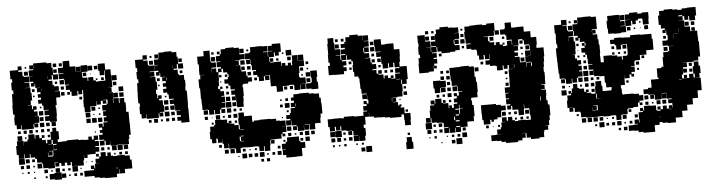

<svg xmlns="http://www.w3.org/2000/svg" viewBox="-42 -771 3700 988"><g transform="rotate(-5 1807.5 -277.0)"><path d="M210 -289H186V-313H208V-319H186V-343H208V-346H183V-370H177V-381H158V-401H174V-412H159V-430H174V-440H157V-462H175V-463H150V-485H147V-472H129V-490H142V-497H124V-525H142V-526H123V-556H147V-561H128V-581H148V-562H149V-590H179H217V-585H242V-560H247V-524H271V-498H245V-522H220H239V-500H221V-493H240V-470H247V-463H270V-439H250V-437H274V-405H252V-367H246V-351H248V-311H246V-283H210V-311ZM480 -139H456V-163H479V-168H455V-194H474V-204H461V-218H474V-231H458V-251H478V-235H483V-256H505V-260H487V-282H501V-289H486V-313H501V-317H484V-345H508V-351H514V-372H491V-370H507V-352H489V-368H479V-350H457V-368H455V-344H426V-343H423V-316H393V-343H390V-379H392V-407H393V-431H370H388V-411H368V-429H363V-406H333V-429H326V-439H306V-463H324V-466H303V-493H300V-498H275V-524H300V-527H274V-555H300V-559H301V-588H335V-559H336V-557H364V-530H366V-553H390V-529H367V-528H391V-558H425V-524H395V-500H397V-494H421V-476H425V-494H451V-476H463V-469H479V-470H512V-497H513V-523H480V-559H516V-526H543V-497H544V-468H545V-434H525V-433H540V-409H525V-408H545V-375H572V-349H576V-373H600V-349H606V-313H605V-300H617V-242H616V-241H618V-181H609V-160H605V-134H571V-136H545V-134H511V-157H510V-139H486V-162H480ZM59 -260H37V-281H28V-321H31V-337H24V-385H26V-413H27V-442H35V-461H28V-501H34V-519H26V-563H68V-581H88V-561H70V-553H90V-529H70H96V-525H122V-497H96V-494H121V-468H96V-467H124V-441H128V-401H120V-379H105V-377H124V-356H129V-370H147V-352H133V-343H150V-319H133V-318H155V-284H130V-281H148V-261H128V-279H124V-255H94H62V-279H59ZM267 -562H249V-580H267ZM296 -563H280V-579H296ZM112 -567H104V-575H112ZM450 -529H426V-553H450ZM118 -531H98V-551H118ZM477 -532H459V-550H477ZM267 -532H249V-550H267ZM510 -499H486V-523H510ZM417 -502H399V-520H417ZM217 -504V-519H216V-504ZM440 -509H436V-513H440ZM571 -468H545V-494H571ZM299 -470H277V-492H299ZM505 -474H491V-488H505ZM264 -475H252V-487H264ZM472 -477H464V-485H472ZM398 -468H413H398ZM567 -442H549V-460H567ZM296 -443H280V-459H296ZM180 -445V-458H179V-445ZM145 -444H131V-458H145ZM600 -409H576V-433H600ZM297 -412H279V-430H297ZM325 -414H311V-428H325ZM142 -417H134V-425H142ZM570 -379H546V-403H570ZM599 -380H577V-402H599ZM385 -384H371V-398H385ZM544 -351V-374H542V-351ZM172 -357H164V-365H172ZM179 -320H157V-342H179ZM448 -321H428V-341H448ZM472 -327H464V-335H472ZM420 -289H396V-313H420ZM178 -291H158V-311H178ZM472 -297H464V-305H472ZM441 -298H435V-304H441ZM450 -259H426V-283H450ZM479 -260H457V-282H479ZM179 -260H157V-282H179ZM239 -260H217V-282H239ZM419 -260H397V-282H419ZM207 -262H189V-280H207ZM62 -107H34V-128H25V-174H31V-198H65V-174H66V-193H86V-203H92V-227H124V-204H128V-221H148V-204H161V-218H175V-204H161V-193H180V-175H187V-192H207V-232H218V-251H238V-232H249V-190H241V-176H262V-177H288V-181H348V-177H374V-175H399V-190H417V-174H427V-192H449V-170H431V-164H451V-138H431V-133H450V-109H430V-99H401V-98H387V-82H369V-98H368V-71H364V-45H332V-46H303V-68H297V-52H279V-67H267V-52H249V-67H238V-51H218V-71H234V-73H215V-44H181V-48H155V-73H150V-79H126V-100H117V-108H95V-127H91V-108H65V-128H62ZM117 -232H99V-250H117ZM176 -233H160V-249H176ZM86 -233H70V-249H86ZM205 -234H191V-248H205ZM55 -234H41V-248H55ZM144 -235H132V-247H144ZM60 -199H36V-223H60ZM204 -205H192V-217H204ZM82 -207H74V-215H82ZM441 -208H435V-214H441ZM209 -170H192V-168H215V-190H209ZM216 -163H233V-168H215V-136H233V-139H216ZM209 -110H187V-127H185V-109H186V-105H210V-109H213V-134H192V-132H209ZM571 -108H545V-134H571ZM540 -109H516V-133H540ZM599 -110H577V-132H599ZM476 -113H460V-129H476ZM504 -115H492V-127H504ZM63 -76H33V-106H63ZM507 -82H490H519V-79H538V-81H578V-76H603V-54H611V-8H572V13H544V-10H542V13H529V30H467V27H440V23H414V14H393V-16H414V-22H399V-40H417V-25H421V-48H441V-49H426V-73H446V-83H455V-104H481V-83H489V-100H507ZM88 -81H68V-101H88ZM595 -84H581V-98H595ZM565 -84H551V-98H565ZM445 -84H431V-98H445ZM115 -84H101V-98H115ZM532 -87H524V-95H532ZM150 -49H126V-73H150ZM87 -52H69V-70H87ZM56 -53H40V-69H56ZM112 -57H104V-65H112ZM411 -58H405V-64H411ZM380 -59H376V-63H380ZM332 -17H304V-45H332ZM239 -20H217V-42H239ZM177 -22H159V-40H177ZM294 -25H282V-37H294ZM264 -25H252V-37H264ZM83 -26H73V-36H83ZM202 -27H194V-35H202ZM351 -28H345V-34H351ZM111 -28H105V-34H111ZM51 -28H45V-34H51ZM246 17H210V13H184V-15H210V-19H246ZM529 -15H537V-18H529ZM393 14H363V-16H393ZM269 10H247V-12H269ZM355 6H341V-8H355ZM325 6H311V-8H325ZM173 4H163V-6H173ZM292 3H284V-5H292ZM112 3H104V-5H112Z M925 -220H883V-231H864V-251H883V-260H863V-282H883V-284H857V-311H855V-290H833V-312H854V-320H833V-342H854V-347H830V-371H824V-381H804V-401H821V-412H805V-430H821V-441H804V-461H821V-463H796V-485H793V-472H775V-490H788V-497H770V-525H788V-527H770V-555H793V-561H774V-581H794V-562H796V-589H824V-591H864V-585H888V-560H893V-524H917V-498H891V-522H866H885V-500H867V-494H887V-470H893V-464H917V-438H921V-404H919V-382H925V-352V-310H924V-292H925V-250ZM706 -259H682V-282H675V-320H678V-338H671V-384H672V-413H673V-442H681V-462H675V-500H680V-520H673V-562H713V-582H735V-560H715V-554H737V-529H742V-526H769V-496H742V-493H766V-469H742V-467H770V-442H775V-400H767V-378H751H771V-356H775V-370H793V-352H779V-344H797V-318H779H801V-284H777V-281H794V-261H774V-278H770V-255H738H708V-279H706ZM759 -566H749V-576H759ZM764 -531H744V-551H764ZM913 -532H895V-550H913ZM863 -504V-519H862V-504ZM911 -474H897V-488H911ZM826 -444V-458H824V-444ZM791 -444H777V-458H791ZM788 -417H780V-425H788ZM818 -357H810V-365H818ZM825 -320H803V-342H825ZM824 -291H804V-311H824ZM826 -259H802V-283H826ZM853 -262H835V-280H853ZM764 -231H744V-251H764ZM852 -233H836V-249H852ZM822 -233H806V-249H822ZM731 -234H717V-248H731ZM789 -236H779V-246H789Z M1056 -248H1030V-273H1025V-275H997V-304H996V-332H994V-370V-388H990V-434H1000V-454H1022V-455H997V-487H998V-511H993V-551H1027V-577H1059V-545H1058V-520H1062V-514H1086V-488H1062V-483H1085V-463H1094V-480H1110V-488H1090V-514H1110V-517H1089V-545H1110V-554H1096V-568H1110V-554H1116V-578H1141V-583H1185V-579H1211V-544H1236V-518H1210V-514H1185V-512H1204V-490H1186V-489H1211V-462H1214V-480H1232V-462H1214V-455H1237V-431H1243V-422H1264V-400H1243V-391H1217V-387H1213V-373H1215V-329H1212V-302H1210V-274H1176V-302H1174V-329H1173V-311H1153V-331H1171V-340H1152V-362H1171V-368H1150V-389H1141V-400H1122V-422H1141V-433H1146V-448H1140V-458H1120V-478H1112V-462H1095V-419H1093V-391H1087V-375H1097V-387H1109V-375H1097V-363H1115V-339H1100V-335H1117V-307H1100V-304H1116V-278H1094V-271H1113V-251H1093V-270H1086V-248H1060V-270H1056ZM1326 -398H1300V-421H1293V-447V-431H1273V-451H1289V-457H1269V-484H1266V-511H1264V-490H1242V-512H1263V-516H1238V-546H1263V-551H1268V-576H1297V-577H1329V-575H1357V-547H1333V-544H1356V-519H1358V-546H1381V-548H1360V-574H1381V-583H1425V-539H1413V-521H1393V-539H1388V-516H1361V-493H1364V-510H1382V-492H1365V-488H1385V-489H1421V-466H1424V-480H1442V-466H1455V-479H1471V-465H1477V-487H1509V-486H1538V-456H1511V-423H1507V-400H1512V-397H1539V-365H1512V-364H1536V-338H1510V-362H1508V-336H1478V-362H1474V-365H1452V-362H1419V-335H1387V-363H1385V-366H1358V-396V-424H1333V-422H1354V-400H1332V-421H1326ZM1234 -550H1212V-572H1234ZM1079 -555H1067V-567H1079ZM1258 -556H1248V-566H1258ZM1477 -517H1449V-545H1477ZM1084 -520H1062V-542H1084ZM1437 -527H1429V-535H1437ZM1507 -487H1479V-515H1507ZM1537 -487H1509V-515H1537ZM1234 -490H1212V-512H1234ZM1472 -492H1454V-510H1472ZM1409 -495H1397V-507H1409ZM1061 -463V-482H1060V-463ZM1262 -462H1244V-480H1262ZM1560 -464H1546V-478H1560ZM1262 -432H1244V-450H1262ZM1531 -433H1515V-449H1531ZM1109 -435H1097V-447H1109ZM1139 -435H1127V-447H1139ZM1557 -437H1549V-445H1557ZM1600 -394H1566V-428H1600ZM1564 -400H1542V-422H1564ZM1290 -404H1276V-418H1290ZM1527 -407H1519V-415H1527ZM1106 -408H1100V-414H1106ZM1601 -333H1565V-337H1539V-365H1565V-369H1570V-394H1596V-369H1601ZM1563 -371H1543V-391H1563ZM1139 -375H1127V-387H1139ZM1441 -343H1425V-359H1441ZM1471 -343H1455V-359H1471ZM1140 -344H1126V-358H1140ZM1144 -310H1122V-332H1144ZM1446 -158H1420V-184H1443V-191H1423V-211H1443V-221H1449V-245H1472V-250H1452V-272H1469V-283H1455V-299H1469V-315H1497V-317H1549V-312H1574V-309H1601V-286H1608V-258H1610V-204H1600V-184H1597V-157H1569V-172V-155H1537V-156H1514V-154H1536V-128H1510V-150H1509V-125H1477V-150H1473V-131H1453V-151H1472V-156H1448V-181H1446ZM1147 -277H1119V-305H1147ZM1173 -281H1153V-301H1173ZM1440 -284H1426V-298H1440ZM1407 -287H1399V-295H1407ZM1445 -249H1421V-273H1445ZM1024 -250H1002V-272H1024ZM1144 -250H1122V-272H1144ZM1410 -254H1396V-268H1410ZM1170 -254H1156V-268H1170ZM1199 -255H1187V-267H1199ZM1476 -252V-267H1474V-252ZM1054 -100H1032V-122H1054H1024V-160H1028V-186H1050V-194H1056V-218H1090V-216H1118V-197H1126V-208H1140V-194H1129V-192H1154V-183H1175V-160H1180V-184H1176V-218H1179V-245H1207V-225H1247V-193H1256V-198H1284V-200H1342V-198H1370V-187H1389V-185H1417V-157H1397V-156H1418V-126H1397V-118H1410V-104H1396V-117H1390V-94H1361V-93H1334V-90H1330V-64H1327V-37H1299V-63H1295V-39H1271V-63H1265V-65H1240V-64H1206V-65H1181V-63H1175V-39H1151V-63H1145V-65H1117V-92H1115V-69H1091V-93H1114H1085V-116H1084V-100H1062V-122H1054ZM1084 -220H1062V-242H1084ZM1173 -221H1153V-241H1173ZM1021 -223H1005V-239H1021ZM1141 -223H1125V-239H1141ZM1108 -226H1098V-236H1108ZM1438 -226H1428V-236H1438ZM1045 -229H1041V-233H1045ZM1169 -195H1157V-207H1169ZM1048 -196H1038V-206H1048ZM1406 -198H1400V-204H1406ZM1182 -156H1201V-158H1182ZM1567 -127H1539V-155H1567ZM1444 -130H1422V-152H1444ZM1182 -123H1196V-126H1182ZM1534 -100H1512V-122H1534ZM1181 -99V-97H1196V-99H1181V-122H1175V-99ZM1562 -102H1544V-120H1562ZM1501 -103H1485V-119H1501ZM1441 -103H1425V-119H1441ZM1467 -107H1459V-115H1467ZM1460 6H1406V-8H1390V-34H1406V-36H1388V-66H1409V-75H1417V-97H1447H1479V-73H1485V-66H1508V-36H1489V5H1460ZM1534 -70H1512V-92H1534ZM1352 -72H1334V-90H1352ZM1500 -74H1486V-88H1500ZM1080 -74H1066V-88H1080ZM1408 -76H1398V-86H1408ZM1144 -40H1122V-62H1144ZM1113 -41H1093V-61H1113ZM1200 -44H1186V-58H1200ZM1380 -44H1366V-58H1380ZM1258 -46H1248V-56H1258ZM1226 -48H1220V-54H1226ZM1295 -9H1271V-33H1295ZM1205 -9H1181V-33H1205ZM1383 -11H1363V-31H1383ZM1262 -12H1244V-30H1262ZM1232 -12H1214V-30H1232ZM1350 -14H1336V-28H1350ZM1317 -17H1309V-25H1317ZM1166 -18H1160V-24H1166ZM1321 17H1305V1H1321ZM1290 16H1276V2H1290Z M1667 -108H1641V-131H1634V-171H1663V-172H1705V-170H1718V-177H1770V-174H1797H1820V-195H1840V-199H1822V-223H1840V-233H1826V-249H1842V-235H1851V-254H1847V-282H1846V-259H1822V-283H1845V-287H1820V-313H1816V-342H1815V-368H1811V-378H1791V-403H1786V-439H1789V-459H1782V-468H1761V-491H1757V-468H1733V-446V-462H1755V-440H1739V-431H1754V-411H1739V-396H1689V-397H1660V-445H1670V-461H1664V-501H1666V-523V-559H1669V-586H1699V-559H1702V-526H1729V-496H1704V-494H1727V-470H1731V-494H1754V-499H1732V-523H1754V-531H1734V-551H1754V-561H1761V-584H1782V-593H1826V-586H1849V-561H1850V-585H1878V-557H1854V-555H1878V-527H1854V-523H1876V-499H1852V-521H1848V-499H1852V-493H1876V-469H1854V-467H1880V-443H1886V-434H1907V-408H1886V-403H1906V-383H1915V-400H1933V-382H1916V-377H1940V-356H1945V-370H1963V-356H1977V-368H1991V-354H1979V-351H2000V-375H2025V-379H2002V-403H2025V-408H2001V-432H1995V-410H1973V-432H1968V-407H1940V-432H1935V-469H1912V-493H1935V-496H1909V-523H1906V-559H1942V-530H1963V-532H2005V-503H2006V-500H2033V-462H2031V-434H2027V-410H2063V-372V-342H2056V-319H2032V-283H2029V-256H2002V-253H1975V-251H1994V-231H1978V-229H2002V-211H2009V-216H2019V-206H2014V-199H2032V-168H2061V-134H2059V-106H2029V-134H2027V-163H2014V-151H1954V-155H1928V-158H1901V-159H1872V-166H1849V-187H1848V-167H1827V-128H1816V-111H1824V-71H1819V-46H1789V-71H1788V-47H1760V-75H1784V-77H1760V-101H1754V-81H1734V-101H1754V-103H1726V-107H1700V-130H1695V-110H1673V-130H1667ZM1721 -564H1707V-578H1721ZM1751 -564H1737V-578H1751ZM1724 -531H1704V-551H1724ZM1903 -532H1885V-550H1903ZM1905 -500H1883V-522H1905ZM1901 -474H1887V-488H1901ZM1933 -442H1915V-460H1933ZM1902 -443H1886V-459H1902ZM1781 -444H1767V-458H1781ZM1780 -415H1768V-427H1780ZM1930 -415H1918V-427H1930ZM1991 -384H1977V-398H1991ZM1961 -384H1947V-398H1961ZM2004 -345H2025V-347H2004ZM2032 -319V-342H2028V-319ZM2050 -295H2038V-307H2050ZM2053 -262H2035V-280H2053ZM1974 -235V-250H1972V-235ZM2017 -238H2011V-244H2017ZM2050 -175H2038V-187H2050ZM1700 -75H1668V-107H1700ZM1667 -78H1641V-104H1667ZM1720 -85H1708V-97H1720ZM1694 -51H1674V-71H1694ZM1664 -51H1644V-71H1664ZM1753 -52H1735V-70H1753ZM2050 -55H2038V-67H2050ZM1720 -55H1708V-67H1720ZM2062 17H2026V-19H2031V-44H2057V-19H2062ZM1720 -25H1708V-37H1720ZM1659 -26H1649V-36H1659ZM1809 -26H1799V-36H1809ZM1778 -27H1770V-35H1778ZM1688 -27H1680V-35H1688ZM1849 14H1819V-16H1849ZM1814 9H1794V-11H1814Z M2175 -366H2125V-416H2127V-444H2136V-461H2130V-501H2133V-522H2131V-560H2169V-526H2195V-496H2170V-495H2194V-470H2196V-495H2222V-499H2198V-523H2221V-560H2228V-583H2248V-593H2292V-587H2316V-561V-585H2344V-557H2320V-556H2345V-526H2320V-522H2341V-500H2319V-494H2343V-468H2319V-462H2292V-459H2248V-469H2228V-493H2224V-467H2199V-463H2222V-439H2205V-433H2222V-409H2205V-398H2217V-384H2203V-396H2201V-370H2175ZM2580 -141H2560V-161H2577V-168H2557V-194H2573V-198H2557V-224H2573V-227H2556V-255H2583V-258V-288H2584V-315V-347H2607V-348H2587V-369H2580V-351H2560V-369H2555V-346H2525V-370H2519V-372H2491V-409H2468V-431H2462V-409H2438V-431H2430V-458H2427V-463H2402V-492V-469H2378V-493H2401V-497H2376V-524H2373V-558H2376V-585H2403V-588H2432V-589H2468V-585H2490V-591H2530V-552H2551V-530H2529V-551H2525V-526H2496V-525H2471V-523H2492V-500H2499V-493H2522V-477H2530V-491H2550V-477H2565V-486H2575V-476H2566V-468H2581V-470H2588V-493H2612V-470H2614V-494H2613V-522V-498H2587V-522H2581V-528H2557V-554H2581V-560H2584V-587H2616V-560H2619V-559H2641V-560H2679V-533H2712V-501H2740V-461H2737V-444H2773V-398H2770V-371H2767V-344H2764V-318H2767V-284H2766V-255H2745V-252H2761V-230H2742V-227H2766V-195H2737H2764V-171H2770V-149H2778V-93H2773V-68H2768V-43H2746V-42H2761V-20H2740V-11H2737V16H2712V21H2668V12H2647V-12H2642V11H2624V23H2601V30H2539V23H2516V16H2493V14H2465V-16H2493V-18H2516V-19H2498V-43H2518V-53H2523V-78H2547V-79H2528V-103H2552V-84H2559V-102H2581V-84H2593V-78H2610V-81H2650V-79H2676V-104H2673V-133H2672V-160V-139H2648V-160H2646V-135H2644V-107H2616V-135H2614V-137H2586V-158H2580ZM2188 -563H2172V-579H2188ZM2216 -565H2204V-577H2216ZM2365 -566H2355V-576H2365ZM2464 -532V-553V-532ZM2220 -531H2200V-551H2220ZM2190 -531H2170V-551H2190ZM2368 -533H2352V-549H2368ZM2371 -500H2349V-522H2371ZM2319 -500V-521H2315V-500ZM2520 -501H2500V-521H2520ZM2576 -505H2564V-517H2576ZM2639 -412H2622V-407H2646V-377H2675V-406H2702V-407H2676V-435H2703V-461H2700V-441H2680V-461H2700V-466H2675V-489H2668V-473H2652V-489H2668V-496H2647V-494H2646V-465H2619V-463H2642V-439H2622V-430H2639ZM2366 -475H2354V-487H2366ZM2247 -444H2233V-458H2247ZM2666 -445H2654V-457H2666ZM2705 -409V-434H2704V-409ZM2470 -433H2491H2470ZM2494 -410V-432H2492V-410ZM2664 -417H2656V-425H2664ZM2491 -380H2469V-402H2491ZM2670 -381H2650V-401H2670ZM2457 -384H2443V-398H2457ZM2166 -75H2134V-107H2166V-132H2162V-109H2138V-133H2161V-170H2165V-196H2187V-201H2170V-221H2190V-204H2194V-227H2226V-204H2233V-218H2247V-204H2233V-201H2260V-174H2263V-188H2277V-174H2287V-194H2306V-201H2290V-221H2306V-233H2292V-249H2308V-235H2318V-253H2336V-256H2315V-283H2312V-259H2288V-283H2312V-287H2286V-314H2283V-342H2281V-380H2310V-381H2338V-383H2382V-378H2407V-348V-323H2412V-297H2416V-245H2413V-218H2384V-217H2379V-203H2382V-180H2389V-122H2384V-97H2349V-72H2313V-48H2287V-71H2284V-47H2256V-71H2253V-48H2227V-74H2250V-78H2227V-101H2220V-104H2193V-107H2166ZM2702 -373V-376H2676V-351H2678V-373H2702V-353H2706V-373ZM2430 -351H2410V-371H2430ZM2615 -354V-370H2613V-354ZM2247 -354H2233V-368H2247ZM2277 -354H2263V-368H2277ZM2279 -322H2261V-340H2279ZM2249 -322H2231V-340H2249ZM2577 -324H2563V-338H2577ZM2224 -257H2196V-282H2191V-320H2229V-317H2256V-285H2229V-283H2252V-259H2228V-282H2224ZM2278 -293H2262V-309H2278ZM2574 -297H2566V-305H2574ZM2279 -262H2261V-280H2279ZM2578 -263H2562V-279H2578ZM2280 -231H2260V-251H2280ZM2217 -234H2203V-248H2217ZM2246 -235H2234V-247H2246ZM2276 -205H2264V-217H2276ZM2736 -172V-194H2733V-172ZM2313 -168H2293V-163H2312V-141H2316V-165H2331V-167H2316V-187H2313ZM2467 -74H2433V-98H2427V-127H2426V-175H2474H2504V-169H2528V-163H2552V-139H2528V-133H2526V-105H2505V-96H2486V-85H2474V-96H2467ZM2293 -133H2310V-139H2293ZM2550 -111H2530V-131H2550ZM2670 -111H2650V-131H2670ZM2607 -114H2593V-128H2607ZM2288 -111V-128H2283V-111ZM2576 -115H2564V-127H2576ZM2290 -103H2310V-109H2290ZM2219 -82H2201V-100H2219ZM2637 -84H2623V-98H2637ZM2186 -85H2174V-97H2186ZM2666 -85H2654V-97H2666ZM2605 -86H2595V-96H2605ZM2290 -74H2311V-79H2290ZM2160 -51H2140V-71H2160ZM2338 -53H2322V-69H2338ZM2218 -53H2202V-69H2218ZM2457 -54H2443V-68H2457ZM2187 -54H2173V-68H2187ZM2515 -56H2505V-66H2515ZM2482 -59H2478V-63H2482ZM2342 -19H2318V-43H2342ZM2307 -24H2293V-38H2307ZM2186 -25H2174V-37H2186ZM2276 -25H2264V-37H2276ZM2153 -28H2147V-34H2153ZM2243 -28H2237V-34H2243ZM2315 14H2285V-16H2315ZM2624 -13H2641V-14H2624ZM2279 8H2261V-10H2279ZM2213 2H2207V-4H2213Z M3308 39H3248V34H3223V25H3202V23H3174V-5H3202V-7H3223V-10H3207V-32H3229V-16H3232V-34H3231V-68H3254V-73H3240V-89H3256V-75H3261V-98H3295V-96H3323V-71H3328V-67H3345V-73H3330V-89H3346V-74H3358V-91H3378V-74H3389V-90H3407V-78H3409V-91H3408V-101H3388V-121H3407V-125H3382V-155V-156H3358V-154H3381V-128H3355V-151H3354V-125H3322V-151H3318V-131H3298V-151H3318V-153H3290V-159H3266V-183H3290V-189H3309V-230H3349V-237H3344V-285H3368V-291H3379V-302V-340H3384V-365H3410V-369H3416V-393H3439V-394H3411V-428H3414V-452H3409V-476H3406V-463H3390V-479H3403V-487H3384V-507H3374V-555H3381V-578H3406V-583H3450V-579H3476V-575H3498V-581H3526V-583H3570V-539H3563V-516H3533V-539H3528V-521H3508V-541H3499V-520H3478V-519H3506V-486H3533V-461H3568V-432H3569V-405H3572V-375V-327H3561V-308H3536V-303H3500V-279H3479V-271H3498V-251H3478V-270H3477V-242H3470V-222H3497H3507V-242H3529V-222H3536V-242H3529V-280H3536V-303H3560V-280H3567V-242H3560V-219H3539V-218H3565V-188V-154H3543V-116H3515V-114H3514V-85H3483V-56H3455V-24H3419V0H3377V-3H3350V-8H3334V5H3308ZM2898 -101H2878V-121H2897V-122H2869V-160H2873V-186H2893V-194H2881V-208H2895V-196H2899V-220H2937V-215H2962V-197H2971V-208H2985V-194H2974V-190H2997V-184H3019V-220H3023V-246H3053V-220H3057V-193H3076H3101V-198H3104V-210H3077V-235H3072V-270H3047V-273H3020V-301H3019V-280H2997V-302H3018V-308H2995V-334H3016V-337H2994V-365H3016H2992V-387H2984V-399H2966V-423H2984V-434H2971V-448H2985V-455H2962V-476H2956V-463H2940V-479H2953V-488H2935V-514H2931V-488H2906V-484H2931V-460H2937V-422H2935V-394H2915V-393H2930V-372H2939V-362H2959V-340H2944V-333H2960V-309H2944V-304H2961V-278H2937V-272H2959V-250H2937V-272H2930V-249H2906V-271H2903V-246H2873V-271H2868V-275H2842V-302H2839V-331H2838V-360H2837V-389H2836V-433H2844V-453H2840V-489H2841V-510H2837V-552H2874V-575H2902V-547H2879V-544H2901V-519H2906V-514H2931V-548H2956V-553H2958V-581H2987V-582H3029V-578H3055V-544V-514H3029V-510H3028V-494H3029V-510H3047V-492H3031V-487H3054V-461H3058V-434H3061V-388H3059V-373H3060V-341H3076V-373H3120V-370H3147V-363H3170V-346H3175V-364H3199V-370H3202V-395V-424H3177V-422H3170V-399H3146V-422H3139V-430H3117V-452H3139V-460H3177V-458H3205V-457H3222V-467H3274V-465H3284H3332V-439H3336V-383H3298V-361H3263V-336H3237V-332H3232V-307H3213V-304H3231V-278H3213V-268H3225V-254H3211V-266H3201V-248H3175V-263H3174V-245V-215H3152V-198H3155V-171H3158V-165H3162V-167H3214V-164H3241V-155H3262V-127H3241V-118H3255V-104H3241V-118H3232V-97H3206V-93H3179V-90H3175V-64H3146V-63H3141V-38H3115V-63H3110V-64H3087V-62H3049V-65H3025V-64H2995H2961V-93V-68H2935V-94H2960H2931V-116V-98H2905V-120H2898ZM3177 -482H3139V-484H3111V-511H3108V-551H3113V-576H3142V-577H3174V-550H3175V-574H3201V-548H3177V-543H3200V-519H3177V-517H3203V-546H3227V-547H3204V-575H3227V-582H3269V-574H3291V-578H3325V-544H3323V-516H3293V-544H3291V-548H3269V-540H3233V-516H3204V-485H3177ZM2956 -553H2940V-569H2956ZM2923 -556H2913V-566H2923ZM3478 -542H3498V-547H3478ZM2929 -520H2907V-542H2929ZM3257 -522H3239V-540H3257ZM3282 -527H3274V-535H3282ZM3528 -491H3508V-511H3528ZM3318 -491H3298V-511H3318ZM3557 -492H3539V-510H3557ZM3227 -492H3209V-510H3227ZM3252 -497H3244V-505H3252ZM3280 -499H3276V-503H3280ZM2905 -464V-483H2904V-464ZM3473 -461V-483H3472V-461ZM3503 -461V-483V-461ZM3557 -462H3539V-480H3557ZM3447 -456H3468V-457H3447ZM3443 -430V-452H3442V-430ZM3405 -434H3391V-448H3405ZM2990 -435V-448H2985V-435ZM2954 -435H2942V-447H2954ZM3411 -398H3385V-424H3411ZM3198 -401H3178V-421H3198ZM3135 -404H3121V-418H3135ZM2950 -409H2946V-413H2950ZM3408 -371H3388V-391H3408ZM3194 -375H3182V-387H3194ZM3134 -375H3122V-387H3134ZM2983 -376H2973V-386H2983ZM2953 -376H2943V-386H2953ZM3163 -376H3153V-386H3163ZM3285 -344H3271V-358H3285ZM2985 -344H2971V-358H2985ZM2987 -312H2969V-330H2987ZM3256 -313H3240V-329H3256ZM3479 -303H3500V-304H3479ZM2991 -278H2965V-304H2991ZM3526 -283H3510V-299H3526ZM3253 -286H3243V-296H3253ZM2989 -250H2967V-272H2989ZM2868 -251H2848V-271H2868ZM3526 -253H3510V-269H3526ZM3015 -254H3001V-268H3015ZM3045 -254H3031V-268H3045ZM2929 -220H2907V-242H2929ZM3017 -222H2999V-240H3017ZM2987 -222H2969V-240H2987ZM3496 -223H3480V-239H3496ZM2865 -224H2851V-238H2865ZM3194 -225H3182V-237H3194ZM2953 -226H2943V-236H2953ZM2891 -228H2885V-234H2891ZM3454 -217H3467V-219H3454ZM2871 -188H2845V-214H2871ZM3016 -193H3000V-209H3016ZM3025 -158V-182H3021V-158ZM3025 -157H3043V-158H3025ZM3288 -131H3268V-151H3288ZM3025 -125H3040H3025ZM3019 -100H2997V-118H2996V-98H3024V-124H3001V-122H3019ZM3378 -101H3358V-121H3378ZM3348 -101H3328V-121H3348ZM3286 -103H3270V-119H3286ZM3312 -107H3304V-115H3312ZM3025 -97H3040H3025ZM3195 -74H3181V-88H3195ZM2923 -76H2913V-86H2923ZM3391 -70H3401V-72H3391ZM2989 -40H2967V-62H2989ZM2959 -40H2937V-62H2959ZM3019 -40H2997V-62H3019ZM3168 -41H3148V-61H3168ZM3047 -42H3029V-60H3047ZM3226 -43H3210V-59H3226ZM3103 -46H3093V-56H3103ZM3071 -48H3065V-54H3071ZM3334 -34H3345V-35H3334ZM3051 -8H3025V-34H3051ZM3139 -10H3117V-32H3139ZM3106 -13H3090V-29H3106ZM3195 -14H3181V-28H3195ZM3075 -14H3061V-28H3075ZM3013 -16H3003V-26H3013ZM3162 -17H3154V-25H3162ZM3167 18H3149V0H3167ZM3134 15H3122V3H3134Z"/></g></svg>

Font: Rubik Storm
Style: Regular
Weight: 400
Designer: Hubert and Fischer, NaN
Foundry: Hubert and Fischer, NaN
Version: Version 2.201